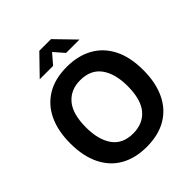

<svg xmlns="http://www.w3.org/2000/svg" viewBox="-253 -1099 1268 1268"><g transform="rotate(-45 381.0 -465.5)"><path d="M380 10Q275 10 198.5 -33Q122 -76 80.5 -160Q39 -244 39 -364Q39 -480 78.5 -563.5Q118 -647 194 -692.5Q270 -738 380 -738Q485 -738 562 -695Q639 -652 681 -569Q723 -486 723 -365Q723 -250 683.5 -165.5Q644 -81 567.5 -35.5Q491 10 380 10ZM380 -116Q471 -116 523 -177Q575 -238 575 -364Q575 -480 526.5 -546.5Q478 -613 380 -613Q291 -613 239 -552Q187 -491 187 -365Q187 -250 234.5 -183Q282 -116 380 -116ZM196 -806 327 -941H436L567 -806H442L381 -876L321 -806Z"/></g></svg>

Font: BDO Grotesk DemiBold
Style: Regular
Weight: 600
Designer: Deni Anggara
Foundry: Lokal Container
Version: Version 2.000